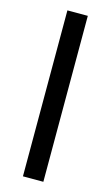

<svg xmlns="http://www.w3.org/2000/svg" viewBox="-116 -784 478 827"><g transform="rotate(15 123.0 -370.0)"><path d="M168 -740V0H77V-740Z"/></g></svg>

Font: MSTAGE
Style: Regular
Weight: 400
Designer: Ninad Kale (Devanagari), Jonny Pinhorn (Latin)
Foundry: Indian Type Foundry
Version: 4.004